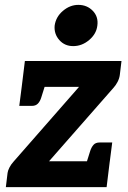

<svg xmlns="http://www.w3.org/2000/svg" viewBox="-20 -767 526 787"><path d="M4 0 11 -58Q12 -67 18.5 -80Q25 -93 36 -105L304 -411H69L82 -517H478L471 -459Q469 -445 462 -431.5Q455 -418 446 -408L181 -106H430L417 0ZM171 -437 149 -367Q144 -351 135 -342Q126 -333 111 -333H59L69 -411ZM328 -79 350 -149Q355 -164 363.5 -173.5Q372 -183 389 -183H440L430 -105ZM280 -578Q245 -578 223 -603Q201 -628 204 -662Q209 -698 238 -722.5Q267 -747 301 -747Q337 -747 360.5 -722.5Q384 -698 379 -662Q375 -628 345.5 -603Q316 -578 280 -578Z"/></svg>

Font: Aleo ExtraBold
Style: Italic
Weight: 800
Italic angle: -7°
Designer: Alessio Laiso
Foundry: Alessio Laiso
Version: Version 2.001;gftools[0.9.29]